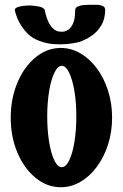

<svg xmlns="http://www.w3.org/2000/svg" viewBox="-20 -784 515 805"><path d="M168 -740Q168 -740 171 -726.5Q174 -713 181.5 -695.5Q189 -678 202.5 -664.5Q216 -651 237 -651Q237 -651 246 -651.5Q255 -652 266 -659Q277 -666 286 -685Q295 -704 295 -740Q295 -752 306.5 -757Q318 -762 332.5 -763Q347 -764 358 -764Q369 -764 384 -764Q399 -764 410.5 -759Q422 -754 421 -740Q420 -702 404 -676.5Q388 -651 367.5 -636.5Q347 -622 331.5 -615.5Q316 -609 316 -609Q316 -609 301 -605.5Q286 -602 261 -599.5Q236 -597 205.5 -599Q175 -601 144 -613Q114 -624 94 -645Q74 -666 62.5 -687.5Q51 -709 46.5 -724.5Q42 -740 42 -740Q41 -749 52.5 -753.5Q64 -758 79 -759.5Q94 -761 105 -761Q121 -761 143.5 -756.5Q166 -752 168 -740ZM25 -291Q25 -371 53 -437.5Q81 -504 129 -543.5Q177 -583 235 -583Q278 -583 317 -560.5Q356 -538 386 -497.5Q416 -457 433 -404Q450 -351 450 -291Q450 -231 433 -178Q416 -125 386 -84.5Q356 -44 317 -21.5Q278 1 235 1Q177 1 129 -38.5Q81 -78 53 -144Q25 -210 25 -291ZM178 -295Q178 -237 186 -188.5Q194 -140 208 -111.5Q222 -83 239 -83Q256 -83 270 -111.5Q284 -140 292 -188.5Q300 -237 300 -295Q300 -354 292 -402Q284 -450 270 -479Q256 -508 239 -508Q222 -508 208 -479Q194 -450 186 -402Q178 -354 178 -295Z"/></svg>

Font: Nerko One
Style: Regular
Weight: 400
Designer: Nermin Kahrimanovic
Foundry: Nermin Kahrimanovic
Version: Version 1.101